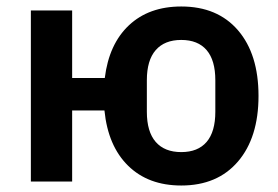

<svg xmlns="http://www.w3.org/2000/svg" viewBox="-20 -554 848 586"><path d="M533.2 12.2Q432.6 12.2 371.1 -48.1Q309.6 -108.4 298.8 -216.8H200.2V0H74.2V-522H200.2V-315.9H299.8Q312.5 -419.4 373.5 -476.8Q434.6 -534.2 533.2 -534.2Q644 -534.2 706.5 -461.4Q769 -388.7 769 -261.2Q769 -134.3 706.3 -61Q643.6 12.2 533.2 12.2ZM637.2 -212.9V-309.1Q637.2 -370.1 610.6 -401.1Q584 -432.1 533.2 -432.1Q482.4 -432.1 455.3 -401.1Q428.2 -370.1 428.2 -309.1V-212.9Q428.2 -151.9 455.3 -120.8Q482.4 -89.8 533.2 -89.8Q584 -89.8 610.6 -120.8Q637.2 -151.9 637.2 -212.9Z"/></svg>

Font: Anuphan SemiBold
Style: Bold
Weight: 600
Designer: Mike Abbink, Paul van der Laan, Pieter van Rosmalen, Mint Tantisuwanna
Foundry: Bold Monday; Cadson Demak
Version: Version 3.002;hotconv 1.0.109;makeotfexe 2.5.65596